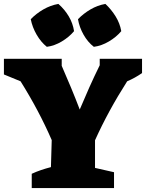

<svg xmlns="http://www.w3.org/2000/svg" viewBox="-55 -960 745 980"><path d="M107 0V-73Q131 -84 154.5 -92Q178 -100 205 -107L209 -245Q144 -395 50 -545L-35 -580V-660H260V-624Q285 -567 308 -511.5Q331 -456 352 -401Q375 -456 400.5 -513Q426 -570 454 -627V-660H670V-587Q634 -562 594 -545Q497 -393 430 -244V-103L527 -81V0ZM243 -940Q275 -912 296 -876.5Q317 -841 323 -801Q298 -771 260.5 -748.5Q223 -726 184 -721Q154 -745 132 -783Q110 -821 102 -862Q130 -891 166.5 -912Q203 -933 243 -940ZM483 -940Q513 -912 535 -876.5Q557 -841 564 -801Q539 -771 501 -748.5Q463 -726 424 -721Q393 -745 371.5 -783Q350 -821 343 -862Q371 -891 407 -912Q443 -933 483 -940Z"/></svg>

Font: Piazzolla Black
Style: Regular
Weight: 900
Designer: Juan Pablo del Peral
Foundry: Huerta Tipografica
Version: Version 1.330